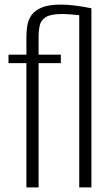

<svg xmlns="http://www.w3.org/2000/svg" viewBox="-20 -816 484 836"><path d="M95 0V-541H17V-578H95V-656Q95 -680 99 -705Q103 -730 117.5 -750.5Q132 -771 162.5 -783.5Q193 -796 246 -796Q272 -796 305 -792Q338 -788 378 -780V0H325V-750Q303 -752 284.5 -753.5Q266 -755 250 -755Q201 -755 179.5 -741.5Q158 -728 153 -705Q148 -682 148 -653Q148 -652 148 -627Q148 -602 148 -578H245V-541H148V0Z"/></svg>

Font: Oswald ExtraLight
Style: Regular
Weight: 250
Designer: Vernon Adams
Foundry: Vernon Adams
Version: Version 4.103;gftools[0.9.33.dev8+g029e19f]